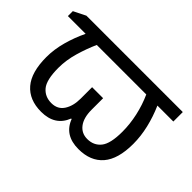

<svg xmlns="http://www.w3.org/2000/svg" viewBox="-96 -787 1048 1048"><g transform="rotate(45 428.0 -263.0)"><path d="M825 -536V-463H702Q728 -404 742.5 -342.5Q757 -281 757 -222Q757 -105 707.5 -47.5Q658 10 565 10Q457 10 423 -80H419Q384 10 277 10Q185 10 135.5 -47.5Q86 -105 86 -222Q86 -281 103 -343Q120 -405 148 -463H11V-501L81 -536ZM616 -463H234Q210 -410 192 -348Q174 -286 174 -227Q174 -134 203.5 -98.5Q233 -63 283 -63Q331 -63 355 -100Q379 -137 379 -193V-282H464V-193Q464 -131 490 -97Q516 -63 560 -63Q610 -63 639 -99Q668 -135 668 -227Q668 -286 654.5 -347Q641 -408 616 -463Z"/></g></svg>

Font: Apis
Style: Regular
Weight: 400
Designer: Monotype Design Team
Foundry: Monotype Imaging Inc.
Version: Version 2.000; build 0001